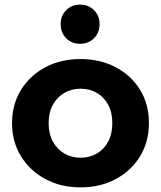

<svg xmlns="http://www.w3.org/2000/svg" viewBox="-20 -801 695 829"><path d="M328 8Q242 8 175.5 -28Q109 -64 70.5 -126.5Q32 -189 32 -269Q32 -350 70.5 -412.5Q109 -475 175.5 -510.5Q242 -546 328 -546Q413 -546 480 -510.5Q547 -475 585 -413Q623 -351 623 -269Q623 -189 585 -126.5Q547 -64 480 -28Q413 8 328 8ZM328 -120Q367 -120 398 -138Q429 -156 447 -189.5Q465 -223 465 -269Q465 -316 447 -349Q429 -382 398 -400Q367 -418 328 -418Q289 -418 258 -400Q227 -382 208.5 -349Q190 -316 190 -269Q190 -223 208.5 -189.5Q227 -156 258 -138Q289 -120 328 -120ZM326 -612Q289 -612 265.5 -636Q242 -660 242 -697Q242 -733 265.5 -757Q289 -781 326 -781Q362 -781 386 -757Q410 -733 410 -697Q410 -660 386 -636Q362 -612 326 -612Z"/></svg>

Font: Montserrat Thin
Style: Bold
Weight: 700
Version: Version 9.000